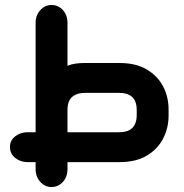

<svg xmlns="http://www.w3.org/2000/svg" viewBox="-20 -651 739 771"><path d="M251 0V28Q251 59 232.5 79.5Q214 100 187 100Q161 100 142 79.5Q123 59 123 28V0H91Q62 0 41 -17Q20 -34 20 -61Q20 -87 41 -103.5Q62 -120 91 -120H123V-559Q123 -590 142 -610.5Q161 -631 187 -631Q214 -631 232.5 -610.5Q251 -590 251 -559V-387Q266 -393 283 -395.5Q300 -398 320 -398H460Q526 -398 569.5 -372Q613 -346 635 -304Q657 -262 657 -211V-187Q657 -137 635 -94.5Q613 -52 569.5 -26Q526 0 460 0ZM251 -120H458Q485 -120 500.5 -129Q516 -138 522.5 -153.5Q529 -169 529 -188V-210Q529 -230 522.5 -245Q516 -260 500.5 -269Q485 -278 458 -278H322Q296 -278 280 -269Q264 -260 257.5 -245Q251 -230 251 -210Z"/></svg>

Font: Beiruti ExtraBold
Style: Regular
Weight: 800
Designer: Arlette Boutros
Foundry: Boutros
Version: Version 1.41